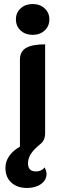

<svg xmlns="http://www.w3.org/2000/svg" viewBox="-20 -729 324 953"><path d="M59 -633Q59 -666 82.5 -687.5Q106 -709 142 -709Q178 -709 201.5 -687.5Q225 -666 225 -633Q225 -599 201.5 -577.5Q178 -556 142 -556Q106 -556 82.5 -577.5Q59 -599 59 -633ZM202 102Q205 108 208 117.5Q211 127 211 134Q211 165 183.5 184.5Q156 204 114 204Q66 204 36.5 177.5Q7 151 7 104Q7 72 26 45Q45 18 79 -1V-433Q79 -474 110 -491.5Q141 -509 204 -509V-67Q204 -36 185 -18L178 -12Q147 13 133 35.5Q119 58 119 82Q119 122 159 122Q185 122 202 102Z"/></svg>

Font: K2D
Style: Bold
Weight: 700
Designer: Katatrad Aksorn Co.,Ltd.
Foundry: Cadson Demak Co.,Ltd.
Version: Version 1.000; ttfautohint (v1.6)